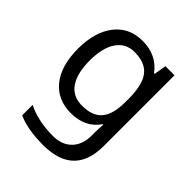

<svg xmlns="http://www.w3.org/2000/svg" viewBox="-216 -677 1047 1047"><g transform="rotate(45 307.5 -153.0)"><path d="M275 -546Q328 -546 370.5 -526Q413 -506 443 -465H448L460 -536H530V9Q530 85 504 136.5Q478 188 425 214Q372 240 290 240Q232 240 183.5 231.5Q135 223 97 206V125Q135 145 186 156Q237 167 295 167Q364 167 403.5 126.5Q443 86 443 16V-5Q443 -17 444 -39.5Q445 -62 446 -71H442Q414 -30 372.5 -10Q331 10 276 10Q172 10 113.5 -63Q55 -136 55 -267Q55 -395 113.5 -470.5Q172 -546 275 -546ZM287 -472Q220 -472 183 -418.5Q146 -365 146 -266Q146 -167 182.5 -114.5Q219 -62 289 -62Q330 -62 359 -72.5Q388 -83 407 -105.5Q426 -128 435 -163Q444 -198 444 -246V-267Q444 -340 427.5 -385Q411 -430 376 -451Q341 -472 287 -472Z"/></g></svg>

Font: lkannada05
Style: Book
Weight: 400
Designer: Jelle Bosma - Monotype Design Team
Foundry: Monotype Imaging Inc.
Version: Version 2.003